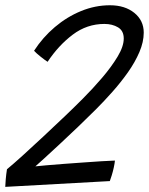

<svg xmlns="http://www.w3.org/2000/svg" viewBox="-27 -702 566 730"><path d="M410 -91.5Q409 -80.5 405.5 -64.5Q402 -48.5 397.5 -34.2Q393 -20 390.5 -13.5L-7 8.5Q-7 0 -5.2 -20Q-3.5 -40 -0.5 -58.5Q22 -77 58 -109.5Q94 -142 136.5 -181.8Q179 -221.5 220.5 -261Q250 -289 287.8 -326.8Q325.5 -364.5 361 -406Q396.5 -447.5 420 -486.5Q443.5 -525.5 443.5 -555.5Q443.5 -585 421.8 -598Q400 -611 370 -611Q303.5 -611 249.5 -570.2Q195.5 -529.5 154 -467Q145 -472.5 127.8 -486.2Q110.5 -500 102.5 -509Q135.5 -560 181.5 -599Q227.5 -638 281.2 -660Q335 -682 391 -682Q448 -682 483.8 -653Q519.5 -624 519.5 -578Q519.5 -542.5 503 -504Q486.5 -465.5 459.5 -427.2Q432.5 -389 400.5 -353Q368.5 -317 338 -286.5Q307.5 -256 271.2 -221.2Q235 -186.5 200.8 -154.8Q166.5 -123 141.2 -99.8Q116 -76.5 107.5 -69.5Q120.5 -71 149.2 -73.5Q178 -76 214.8 -78.8Q251.5 -81.5 289.5 -84.2Q327.5 -87 359.5 -89Q391.5 -91 410 -91.5Z"/></svg>

Font: Grandstander Light
Style: Italic
Weight: 300
Italic angle: -15°
Designer: Tyler Finck
Foundry: Etcetera Type Co
Version: Version 1.200; ttfautohint (v1.8.3)